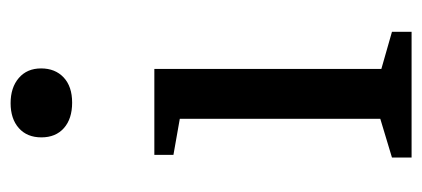

<svg xmlns="http://www.w3.org/2000/svg" viewBox="-237 -559 796 362"><g transform="rotate(-90 161.0 -378.0)"><path d="M50 -485H212V-57L282 -37V0H45V-37L118 -59V-437L50 -449ZM83 -698Q83 -725 100.5 -740.5Q118 -756 147.5 -756Q177 -756 195 -740.5Q213 -725 213 -698.5Q213 -672 196 -656Q179 -640 148.5 -640Q118 -640 100.5 -655.5Q83 -671 83 -698Z"/></g></svg>

Font: Ledger
Style: Regular
Weight: 400
Designer: Denis Masharov
Foundry: Denis Masharov
Version: 1.001